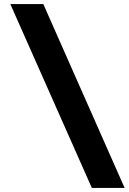

<svg xmlns="http://www.w3.org/2000/svg" viewBox="-20 -720 636 949"><path d="M434 209 31 -700H194L596 209Z"/></svg>

Font: Red Hat Text VF
Style: Regular
Weight: 400
Designer: Pentagram, MCKL
Foundry: Pentagram, MCKL
Version: Version 1.023